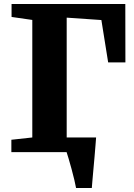

<svg xmlns="http://www.w3.org/2000/svg" viewBox="-20 -763 670 963"><path d="M237 -73.5H428V-50.5H237ZM361.5 180Q359 165 352.8 139Q346.5 113 338.8 84.2Q331 55.5 324 32.2Q317 9 314 0L280 -73.5H462Q461 -60.5 459 -34.5Q457 -8.5 454.2 23.5Q451.5 55.5 448.5 87Q445.5 118.5 443.5 143.5Q441.5 168.5 440.5 180ZM37 0V-62L142 -73.5V-663L38 -678V-743H608.5L609 -450H522.5L488.5 -662.5L314.5 -674.5V-73.5L450.5 -62V0Z"/></svg>

Font: Merriweather 28pt Black
Style: Regular
Weight: 900
Version: Version 2.100